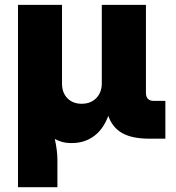

<svg xmlns="http://www.w3.org/2000/svg" viewBox="-20 -572 724 792"><path d="M216.8 200.2H54.2V-551.8H235.8V-227.1Q235.8 -189.5 258.1 -166.7Q280.3 -144 316.9 -144Q354 -144 377 -167.2Q399.9 -190.4 399.9 -229V-551.8H582V-189Q582 -155.8 615.2 -155.8H662.1V0H596.2Q523.9 0 483.4 -23.4Q442.9 -46.9 426.8 -94.2Q405.8 -38.1 366.9 -10Q328.1 18.1 276.9 18.1H271Q236.3 18.1 206.1 1Q216.8 50.3 216.8 86.9Z"/></svg>

Font: Sora ExtraBold
Style: Regular
Weight: 800
Designer: Jonathan Barnbrook, Julián Moncada
Foundry: Barnbrook Fonts
Version: Version 2.000